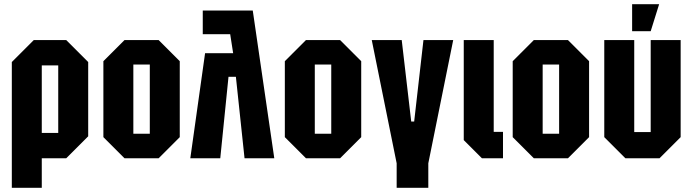

<svg xmlns="http://www.w3.org/2000/svg" viewBox="-20 -750 3282 910"><path d="M36 140V-456L140 -560H294L398 -456V-104L294 0H178V140ZM256 -440H178V-120H256Z M470 -100V-460L570 -560H732L832 -460V-100L732 0H570ZM612 -116H690V-444H612Z M941 -700H1178L1280 0H1139L1098 -386H1063L1024 0H882L952 -498H1085L1071 -588H941Z M1330 -100V-460L1430 -560H1592L1692 -460V-100L1592 0H1430ZM1472 -116H1550V-444H1472Z M1860 24 1742 -560H1884L1929 -174H1943L1987 -560H2128L2010 24V140H1860Z M2178 -560H2320V-125H2364V0H2264L2178 -86Z M2410 -100V-460L2510 -560H2672L2772 -460V-100L2672 0H2510ZM2552 -116H2630V-444H2552Z M3206 -560V-100L3106 0H2944L2844 -100V-560H2986V-124H3064V-560ZM2976 -602V-730H3104L3064 -602Z"/></svg>

Font: Tektur Condensed SemiBold
Style: Regular
Weight: 600
Width: 3
Designer: Adam Jagosz
Foundry: Adam Jagosz
Version: Version 1.005;gftools[0.9.30]